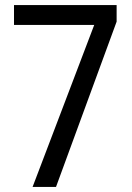

<svg xmlns="http://www.w3.org/2000/svg" viewBox="-20 -734 518 754"><path d="M200 0 438 -649V-714H35V-636H350L108 0Z"/></svg>

Font: Noto Sans Display SemiCondensed
Style: Regular
Weight: 400
Width: 4
Designer: Monotype Design team
Foundry: Monotype Imaging Inc.
Version: 1.000